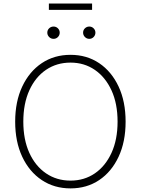

<svg xmlns="http://www.w3.org/2000/svg" viewBox="-20 -1044 788 1074"><path d="M374.5 9.8Q283.2 9.8 213.4 -36.9Q143.6 -83.5 104.2 -167.5Q64.9 -251.5 64.9 -363.3Q64.9 -476.1 104.5 -560.1Q144 -644 213.6 -690.7Q283.2 -737.3 374.5 -737.3Q465.3 -737.3 534.7 -690.7Q604 -644 643.3 -560.1Q682.6 -476.1 682.6 -363.3Q682.6 -251 643.3 -167Q604 -83 534.7 -36.6Q465.3 9.8 374.5 9.8ZM374.5 -33.7Q451.2 -33.7 510.5 -74.2Q569.8 -114.7 603.8 -189Q637.7 -263.2 637.7 -363.3Q637.7 -464.4 603.8 -538.3Q569.8 -612.3 510.5 -653.1Q451.2 -693.8 374.5 -693.8Q297.4 -693.8 237.8 -653.6Q178.2 -613.3 144.3 -539.1Q110.4 -464.8 110.4 -363.3Q110.4 -263.2 144 -189.2Q177.7 -115.2 237.3 -74.5Q296.9 -33.7 374.5 -33.7ZM479.5 -826.7Q465.3 -826.7 455.1 -836.9Q444.8 -847.2 444.8 -861.3Q444.8 -876 455.1 -885.7Q465.3 -895.5 479.5 -895.5Q493.7 -895.5 503.7 -885.5Q513.7 -875.5 513.7 -861.3Q513.7 -847.2 503.7 -836.9Q493.7 -826.7 479.5 -826.7ZM279.8 -826.7Q265.1 -826.7 254.9 -836.9Q244.6 -847.2 244.6 -861.3Q244.6 -876 254.9 -885.7Q265.1 -895.5 279.8 -895.5Q293.9 -895.5 304 -885.5Q314 -875.5 314 -861.3Q314 -847.2 304 -836.9Q293.9 -826.7 279.8 -826.7ZM495.1 -1024.4V-988.8H253.4V-1024.4Z"/></svg>

Font: Inter 16pt ExtraLight
Style: Regular
Weight: 250
Version: Version 4.001;git-66647c0bb